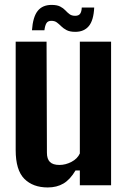

<svg xmlns="http://www.w3.org/2000/svg" viewBox="-20 -774 534 802"><path d="M179.5 9Q117.5 9 81.5 -27.2Q45.5 -63.5 45.5 -147V-600H174.5L176 -136Q176 -110 188.5 -97.5Q201 -85 228.5 -85Q254 -85 278.8 -98Q303.5 -111 313.5 -133V-600H444V0H313.5V-62H295.5Q273 -24 245.2 -7.5Q217.5 9 179.5 9ZM321.5 -742.5H373.5Q371 -689 351 -665Q331 -641 294.5 -641Q272 -641 258.5 -648Q245 -655 235.8 -664.2Q226.5 -673.5 217.5 -680.2Q208.5 -687 194.5 -687Q180 -687 174 -677.2Q168 -667.5 165.5 -647.5H113.5Q117.5 -703.5 137.5 -728.5Q157.5 -753.5 195.5 -753.5Q218 -753.5 231.2 -746.8Q244.5 -740 253 -730.8Q261.5 -721.5 270.5 -714.8Q279.5 -708 294 -708Q309 -708 315 -717Q321 -726 321.5 -742.5Z"/></svg>

Font: Big Shoulders
Style: Bold
Weight: 700
Designer: Patric King
Foundry: XO Type Co
Version: Version 2.002